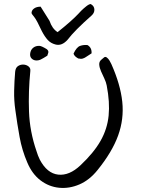

<svg xmlns="http://www.w3.org/2000/svg" viewBox="-20 -918 697 950"><path d="M463 -77Q423 -27 373 -5.5Q323 16 272.5 11Q222 6 180.5 -25.5Q139 -57 115 -114Q89 -174 77 -240Q65 -306 56 -373Q49 -420 50 -468.5Q51 -517 55 -563Q57 -583 69 -591Q81 -599 95.5 -598.5Q110 -598 121 -589.5Q132 -581 130 -566Q120 -466 123.5 -366.5Q127 -267 161 -169Q164 -159 168 -148.5Q172 -138 177 -128Q213 -60 268 -54Q323 -48 378 -100Q444 -162 477.5 -221Q511 -280 517.5 -346Q524 -412 508 -495Q505 -511 496.5 -529Q488 -547 480 -565Q472 -583 471 -598.5Q470 -614 483 -624L495 -634Q501 -639 508.5 -633.5Q516 -628 522 -618Q528 -608 531 -601Q576 -500 585 -414.5Q594 -329 564.5 -247.5Q535 -166 463 -77ZM373 -628Q367 -627 356.5 -635.5Q346 -644 344 -653Q359 -685 376.5 -691Q394 -697 413 -695Q435 -682 433 -654L410 -639Q388 -623 373 -628ZM157 -619Q145 -620 136.5 -628.5Q128 -637 129 -651Q131 -671 144 -681.5Q157 -692 175 -691Q185 -691 211 -675Q223 -666 218 -654Q213 -641 215 -643Q193 -629 181.5 -623.5Q170 -618 157 -619ZM254 -698Q231 -704 216 -720.5Q201 -737 187 -764Q162 -818 150 -833Q136 -850 136 -853Q136 -867 148.5 -876Q161 -885 181 -885L225 -815Q238 -776 265 -759Q333 -813 367 -849Q370 -853 381.5 -864.5Q393 -876 407 -887Q421 -898 429 -898Q447 -888 447 -870Q447 -854 434 -842Q348 -766 315 -722Q286 -689 254 -698Z"/></svg>

Font: Mynerve
Style: Regular
Weight: 400
Designer: Carolina Short
Foundry: Carolina Short
Version: Version 1.000; ttfautohint (v1.8.4.7-5d5b)